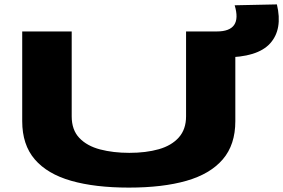

<svg xmlns="http://www.w3.org/2000/svg" viewBox="-20 -843 1288 873"><path d="M81 -292V-700H306V-314Q306 -252 341 -215.5Q376 -179 435.5 -163.5Q495 -148 568 -148Q644 -148 702 -164.5Q760 -181 793 -218Q826 -255 826 -314V-700H1050V-292Q1050 -185 993 -118.5Q936 -52 828 -21Q720 10 566 10Q412 10 303.5 -21Q195 -52 138 -118.5Q81 -185 81 -292ZM956 -582V-700H966Q1083 -700 1047 -819L1239 -823Q1266 -710 1208.5 -646Q1151 -582 1001 -582Z"/></svg>

Font: Georama ExtraExtended
Style: Bold
Weight: 700
Width: 8
Designer: Jean-Baptiste Levee
Foundry: Production Type
Version: Version 1.000